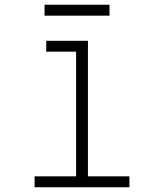

<svg xmlns="http://www.w3.org/2000/svg" viewBox="-20 -790 640 810"><path d="M301 0V-603L332 -572H175V-618H351V0ZM126 0V-46H526V0ZM168 -724V-770H442V-724Z"/></svg>

Font: Victor Mono Thin
Style: Regular
Weight: 100
Monospace: yes
Designer: Rune Bjørnerås
Version: Version 1.561;gftools[0.9.30]